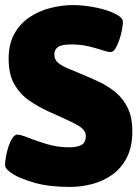

<svg xmlns="http://www.w3.org/2000/svg" viewBox="-21 -728 541 756"><path d="M254 8Q171 8 114.5 -8.5Q58 -25 31 -42Q17 -51 8 -59.5Q-1 -68 -1 -80Q-1 -92 2.5 -111.5Q6 -131 12.5 -151Q19 -171 28 -184.5Q37 -198 47 -198Q60 -198 91 -185.5Q122 -173 164 -160.5Q206 -148 251 -148Q283 -148 300 -157.5Q317 -167 317 -193Q317 -208 305 -220Q293 -232 261 -247.5Q229 -263 168 -290Q129 -308 93.5 -332.5Q58 -357 35.5 -396Q13 -435 13 -497Q13 -554 35 -594Q57 -634 93.5 -659Q130 -684 175.5 -696Q221 -708 268 -708Q301 -708 342 -701Q383 -694 414 -682Q436 -673 449.5 -663.5Q463 -654 463 -641Q463 -631 459.5 -611.5Q456 -592 449 -571.5Q442 -551 433.5 -537Q425 -523 414 -523Q404 -523 381.5 -530.5Q359 -538 328 -545.5Q297 -553 260 -553Q222 -553 207.5 -543Q193 -533 193 -513Q193 -493 208 -480.5Q223 -468 247 -458.5Q271 -449 298 -437Q332 -423 367.5 -406.5Q403 -390 433 -365.5Q463 -341 481.5 -304Q500 -267 500 -211Q500 -150 478.5 -108Q457 -66 421.5 -40.5Q386 -15 342.5 -3.5Q299 8 254 8Z"/></svg>

Font: Asap Black
Style: Regular
Weight: 900
Designer: Pablo Cosgaya
Foundry: Omnibus-Type
Version: Version 3.001; ttfautohint (v1.8.4.7-5d5b)